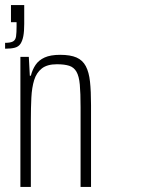

<svg xmlns="http://www.w3.org/2000/svg" viewBox="-20 -733 644 753"><path d="M60 0V-510H93L97 -436H101Q107 -460 119.5 -478.5Q132 -497 155 -507.5Q178 -518 216 -518Q256 -518 280 -507.5Q304 -497 316.5 -473.5Q329 -450 333 -412.5Q337 -375 337 -321V0H296V-313Q296 -368 293 -401Q290 -434 280 -451.5Q270 -469 251.5 -475Q233 -481 203 -481Q165 -481 144 -464.5Q123 -448 114 -419Q105 -390 103 -350Q101 -310 101 -263V0ZM0 -542V-565Q21 -565 31 -570.5Q41 -576 43 -590.5Q45 -605 45 -629V-646H23V-713H75V-639Q75 -610 71.5 -591.5Q68 -573 60.5 -561.5Q53 -550 38.5 -546Q24 -542 0 -542Z"/></svg>

Font: Saira ExtraCondensed ExtraLight
Style: Regular
Weight: 250
Width: 2
Designer: Hector Gatti with collaboration of the Omnibus-Type team
Foundry: Omnibus-Type
Version: Version 1.101